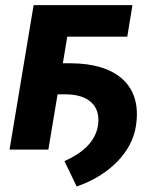

<svg xmlns="http://www.w3.org/2000/svg" viewBox="-20 -565 620 725"><path d="M480.1 -545.5H106.9L16 0H162.6L197.4 -208.8H227.3C310.4 -208.8 363.3 -168.7 349.4 -87.4C337.4 -24.1 283.4 17 223.4 43.3L269.5 139.2C396 95.9 478.7 6.4 492.9 -87.4C519.2 -246.4 414.4 -326 246.8 -326H217.3L234 -426.5H460.6Z"/></svg>

Font: Magic Ui Pro
Style: Bold Italic
Weight: 700
Italic angle: -9.39999°
Designer: Stefan Endress, Andreas Faust
Version: Version 1.000;FEAKit 1.0